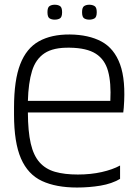

<svg xmlns="http://www.w3.org/2000/svg" viewBox="-20 -794 585 824"><path d="M310.7 10.8Q220.5 10.8 160.2 -17.2Q99.8 -45.3 70 -113.8Q40.2 -182.3 40.2 -302.3V-332Q40.2 -450 66.8 -518.4Q93.3 -586.8 146.8 -616.7Q200.2 -646.5 279.5 -646Q360.7 -645.2 415.5 -615.8Q470.3 -586.3 495.3 -517.8Q520.3 -449.2 511.2 -332L509 -311.2H99.7Q100 -230.3 111.9 -178.4Q123.8 -126.5 149.8 -97.3Q175.7 -68.2 216.2 -56.6Q256.8 -45 314.2 -45Q369.5 -45 416.5 -55.6Q463.5 -66.2 495.3 -83.7V-26.3Q460 -5.5 411.3 2.7Q362.7 10.8 310.7 10.8ZM99.7 -361H453.5Q457.5 -438.5 443.8 -488.5Q430.2 -538.5 391.3 -563.4Q352.5 -588.3 279.5 -589.3Q209.2 -590.8 171.1 -565.5Q133 -540.2 117.4 -489.2Q101.8 -438.3 99.7 -361ZM363.2 -709.7Q350.2 -709.7 341.2 -715.2Q332.2 -720.8 332.2 -741.7Q332.2 -762.3 341.2 -768Q350.2 -773.7 363.2 -773.7Q376.3 -773.7 385.8 -768Q395.2 -762.3 395.2 -741.7Q395.2 -720.8 385.8 -715.2Q376.3 -709.7 363.2 -709.7ZM214.7 -709.7Q201.7 -709.7 192.7 -715.2Q183.7 -720.8 183.7 -741.7Q183.7 -762.3 192.7 -768Q201.7 -773.7 214.7 -773.7Q228.5 -773.7 237.5 -768Q246.5 -762.3 246.5 -741.7Q246.5 -720.8 237.5 -715.2Q228.5 -709.7 214.7 -709.7Z"/></svg>

Font: Matangi Light
Style: Regular
Weight: 300
Designer: Prashant Pant
Foundry: The Graphic Ant
Version: Version 3.002